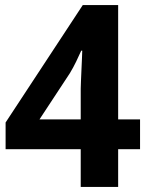

<svg xmlns="http://www.w3.org/2000/svg" viewBox="-20 -734 591 754"><path d="M297 -148H2V-253L305 -714H444V-265H530V-148H444V0H297ZM297 -265V-386Q297 -395 298 -416.5Q299 -438 300 -462.5Q301 -487 302 -507.5Q303 -528 303 -535H299Q290 -515 279 -492Q268 -469 254 -446L135 -265Z"/></svg>

Font: Noto Sans Devanagari
Style: Regular
Weight: 400
Designer: Jelle Bosma - Monotype Design Team
Foundry: Monotype Imaging Inc.
Version: Version 2.003